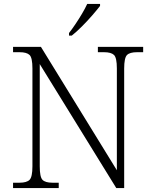

<svg xmlns="http://www.w3.org/2000/svg" viewBox="-20 -951 782 971"><path d="M46 0V-27H79Q115 -27 129.5 -41.5Q144 -56 144 -110V-605Q144 -659 129.5 -673Q115 -687 79 -687H46V-714H187L571 -90V-605Q571 -659 556.5 -673Q542 -687 506 -687H475V-714H704V-687H673Q636 -687 622 -672.5Q608 -658 608 -604V0H568L181 -627V-110Q181 -56 195 -41.5Q209 -27 245 -27H277V0ZM329 -784Q344 -803 361.5 -829Q379 -855 395 -882Q411 -909 421 -931H486V-921Q473 -904 448 -875Q423 -846 394.5 -817.5Q366 -789 343 -771H329Z"/></svg>

Font: Noto Serif Tibetan ExtraLight
Style: Regular
Weight: 200
Designer: Monotype Design Team
Foundry: Monotype Imaging Inc.
Version: Version 2.103; ttfautohint (v1.8.4.7-5d5b)